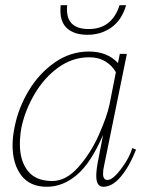

<svg xmlns="http://www.w3.org/2000/svg" viewBox="-20 -704 540 734"><path d="M211 -663Q211 -677 212 -684H237Q236 -678 236 -668Q236 -593 319 -593Q408 -593 437 -684H462Q446 -628 406.5 -599.5Q367 -571 314 -571Q266 -571 238.5 -594Q211 -617 211 -663ZM28 -149Q28 -181 36 -219Q50 -291 89.5 -357Q129 -423 189 -465Q249 -507 320 -507Q390 -507 431 -463L438 -498H465L378 -71Q374 -55 374 -40Q374 -16 391 -16Q411 -16 442.5 -57.5Q474 -99 486 -138L500 -132Q476 -70 443 -30Q410 10 375 10Q348 10 348 -32Q348 -57 357 -100L374 -188Q327 -80 273.5 -35Q220 10 159 10Q94 10 61 -34Q28 -78 28 -149ZM399 -306 423 -428Q409 -453 383 -469Q357 -485 321 -485Q257 -485 203 -446Q149 -407 112.5 -345Q76 -283 62 -217Q56 -184 56 -153Q56 -89 86.5 -50.5Q117 -12 180 -12Q232 -12 279 -64.5Q326 -117 357.5 -187.5Q389 -258 399 -306Z"/></svg>

Font: Trirong Thin
Style: Italic
Weight: 250
Italic angle: -12°
Designer: Katatrad Team
Foundry: CadsonDemak
Version: Version 1.001